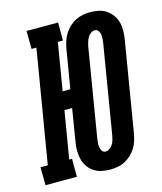

<svg xmlns="http://www.w3.org/2000/svg" viewBox="-151 -826 776 917"><g transform="rotate(-15 236.5 -367.5)"><path d="M280 8Q258 8 237.5 3.5Q217 -1 200 -12.5Q183 -24 171.5 -41Q160 -58 155 -78Q150 -98 150 -120Q150 -142 154 -164L180 -323H142L103 -89H117V0H-38L-39 -89H-3L90 -646H66L65 -735H221V-646H196L157 -412H195L227 -604Q230 -622 236 -640Q242 -658 252 -674.5Q262 -691 277 -705Q292 -719 309 -727.5Q326 -736 344.5 -739.5Q363 -743 381 -743Q404 -743 424.5 -738.5Q445 -734 461.5 -722.5Q478 -711 490 -694Q502 -677 507 -657Q512 -637 511.5 -615Q511 -593 507 -571L434 -131Q431 -113 425.5 -95Q420 -77 410 -60.5Q400 -44 385.5 -30.5Q371 -17 354 -8Q337 1 318 4.5Q299 8 281 8ZM281 -81Q292 -81 301.5 -88Q311 -95 317 -104.5Q323 -114 326 -124.5Q329 -135 331 -145L404 -586Q405 -596 406 -607Q407 -618 405 -628Q403 -638 397 -646Q391 -654 380 -654Q370 -654 360.5 -647Q351 -640 345.5 -630.5Q340 -621 336.5 -610.5Q333 -600 331 -590L258 -149Q257 -139 256 -128Q255 -117 257 -107Q259 -97 265 -89Q271 -81 281 -81Z"/></g></svg>

Font: Iosevka Curly Slab Extrabold
Style: Italic
Weight: 800
Italic angle: -9°
Monospace: yes
Designer: Belleve Invis
Foundry: Belleve Invis
Version: Version 22.1.2; ttfautohint (v1.8.4)